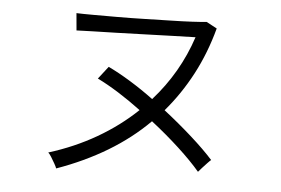

<svg xmlns="http://www.w3.org/2000/svg" viewBox="-47 -722 1093 746"><g transform="rotate(5 500.0 -349.0)"><path d="M197 -40Q195 -46 188 -58.5Q181 -71 173.5 -83Q166 -95 161 -99Q261 -130 346.5 -179.5Q432 -229 500 -294Q456 -327 411.5 -355Q367 -383 328 -402L366 -451Q406 -432 452.5 -403.5Q499 -375 545 -341Q645 -453 692 -595Q656 -594 604.5 -592.5Q553 -591 496 -589Q439 -587 385 -585.5Q331 -584 289.5 -583Q248 -582 229 -581L223 -648Q247 -647 288.5 -647Q330 -647 381 -647Q432 -647 485.5 -648.5Q539 -650 588 -651Q637 -652 674.5 -654Q712 -656 730 -658L771 -636Q745 -539 701 -455.5Q657 -372 597 -302Q656 -256 708 -209.5Q760 -163 794 -125Q790 -122 780.5 -112Q771 -102 761.5 -91.5Q752 -81 747 -75Q713 -115 662 -162Q611 -209 552 -255Q482 -185 393 -131.5Q304 -78 197 -40Z"/></g></svg>

Font: Zen Kaku Gothic New
Style: Regular
Weight: 400
Designer: Yoshimichi Ohira
Foundry: Positype
Version: Version 1.001